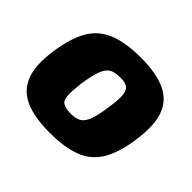

<svg xmlns="http://www.w3.org/2000/svg" viewBox="-125 -676 853 853"><g transform="rotate(45 302.0 -249.5)"><path d="M323 -511Q419 -511 477.5 -484Q536 -457 557.5 -398Q579 -339 565 -241Q552 -147 519.5 -91.5Q487 -36 427 -12Q367 12 271 12Q176 12 117 -14Q58 -40 35.5 -98.5Q13 -157 27 -255Q41 -350 73 -405.5Q105 -461 166 -486Q227 -511 323 -511ZM320 -384Q287 -384 267.5 -373Q248 -362 236.5 -331Q225 -300 216 -241Q210 -189 211.5 -161.5Q213 -134 229 -124Q245 -114 277 -114Q310 -114 328.5 -125.5Q347 -137 358 -167.5Q369 -198 377 -255Q385 -308 382.5 -335.5Q380 -363 365.5 -373.5Q351 -384 320 -384Z"/></g></svg>

Font: Exo 2 ExtraBold
Style: Italic
Weight: 800
Italic angle: -8°
Designer: Natanael Gama
Foundry: Natanael Gama
Version: Version 2.010